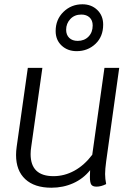

<svg xmlns="http://www.w3.org/2000/svg" viewBox="-20 -867 649 897"><path d="M476 -113Q471 -76 471 -54Q471 -32 476 -7Q452 5 431 5Q413 5 406.5 -4.5Q400 -14 400 -41Q400 -60 401 -72Q369 -32 322 -11Q275 10 220 10Q141 10 98 -30Q55 -70 55 -143Q55 -161 58 -182L110 -550H178L126 -182Q123 -163 123 -147Q123 -44 230 -44Q281 -44 327.5 -69.5Q374 -95 411 -144L468 -550H537ZM240 -722Q240 -776 276.5 -811.5Q313 -847 365 -847Q407 -847 434.5 -820.5Q462 -794 462 -752Q462 -696 426 -662Q390 -628 338 -628Q296 -628 268 -654Q240 -680 240 -722ZM413 -748Q413 -772 398.5 -785.5Q384 -799 360 -799Q328 -799 308.5 -778Q289 -757 289 -728Q289 -704 303.5 -690Q318 -676 343 -676Q374 -676 393.5 -696Q413 -716 413 -748Z"/></svg>

Font: Krub
Style: Italic
Weight: 400
Italic angle: -8°
Designer: Ekaluck Peanpanawate
Foundry: Cadson Demak Co.,Ltd.
Version: Version 1.000; ttfautohint (v1.6)